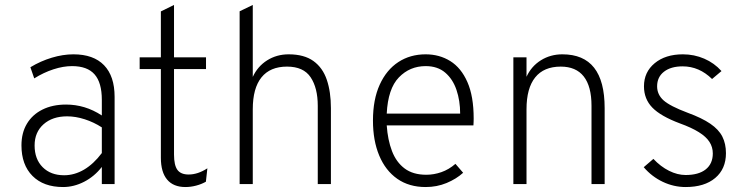

<svg xmlns="http://www.w3.org/2000/svg" viewBox="-20 -742 3010 774"><path d="M234.5 12Q155.5 12 111 -32.8Q66.5 -77.5 66.5 -156Q66.5 -206.5 88.5 -243.2Q110.5 -280 151 -300.2Q191.5 -320.5 246.5 -320.5Q284 -320.5 320 -309.8Q356 -299 390.5 -276.5V-339.5Q390.5 -409 361.2 -442.2Q332 -475.5 270.5 -475.5Q235 -475.5 195.2 -462.5Q155.5 -449.5 118 -426L102.5 -471Q144 -496 189 -509.5Q234 -523 276 -523Q357 -523 399.5 -479Q442 -435 442 -351.5V0H390.5V-69Q360.5 -30.5 319 -9.2Q277.5 12 234.5 12ZM238.5 -35.5Q280 -35.5 318.8 -58.2Q357.5 -81 390.5 -125V-228.5Q358 -249.5 321.5 -261.2Q285 -273 250.5 -273Q191.5 -273 155.5 -241Q119.5 -209 119.5 -155.5Q119.5 -100.5 152 -68Q184.5 -35.5 238.5 -35.5Z M727.5 12Q679 12 653.8 -18Q628.5 -48 628.5 -106V-463.5H543V-511H628.5V-696L681.5 -722V-511H810.5V-463.5H681.5V-119Q681.5 -76 695.2 -57.2Q709 -38.5 740.5 -38.5Q777.5 -38.5 816 -63.5L810 -9.5Q792.5 0.5 770.8 6.2Q749 12 727.5 12Z M946 0V-696.5L999 -722V-432Q1018.5 -474.5 1057 -498.8Q1095.5 -523 1143.5 -523Q1206 -523 1243.5 -496Q1281 -469 1297.5 -420.2Q1314 -371.5 1314 -306V0H1261V-315.5Q1261 -387.5 1232.2 -430.5Q1203.5 -473.5 1137 -473.5Q1069 -473.5 1034 -430Q999 -386.5 999 -301.5V0Z M1696 12Q1629 12 1581.5 -21.2Q1534 -54.5 1508.8 -114.8Q1483.5 -175 1483.5 -256Q1483.5 -341 1510.8 -400.8Q1538 -460.5 1585.8 -491.8Q1633.5 -523 1696 -523Q1751.5 -523 1795.2 -495.8Q1839 -468.5 1864.2 -411.2Q1889.5 -354 1889.5 -264Q1889.5 -258 1889.2 -251Q1889 -244 1888.5 -236.5H1539Q1543 -178 1560.2 -133Q1577.5 -88 1611.2 -62.8Q1645 -37.5 1698.5 -37.5Q1729 -37.5 1759.2 -48Q1789.5 -58.5 1816 -81.5L1847 -45.5Q1819.5 -20.5 1780.2 -4.2Q1741 12 1696 12ZM1539 -284H1835Q1835 -336 1820.2 -379.5Q1805.5 -423 1774.8 -449.2Q1744 -475.5 1696 -475.5Q1632 -475.5 1588 -430Q1544 -384.5 1539 -284Z M2049.5 0V-511H2102.5V-432.5Q2122 -475 2160.5 -499Q2199 -523 2247 -523Q2332.5 -523 2375 -469Q2417.5 -415 2417.5 -306V0H2364.5V-315.5Q2364.5 -394 2333.2 -433.8Q2302 -473.5 2240.5 -473.5Q2172.5 -473.5 2137.5 -430Q2102.5 -386.5 2102.5 -301.5V0Z M2744 12Q2696 12 2651.8 -9Q2607.5 -30 2575 -68L2614 -101.5Q2643 -70.5 2677 -53.5Q2711 -36.5 2744 -36.5Q2796.5 -36.5 2825 -59.2Q2853.5 -82 2853.5 -123.5Q2853.5 -149 2840 -170Q2826.5 -191 2797.2 -209.2Q2768 -227.5 2721 -244.5Q2643.5 -273.5 2609.8 -308.2Q2576 -343 2576 -394Q2576 -451.5 2619.2 -487.2Q2662.5 -523 2733 -523Q2778.5 -523 2819 -505.5Q2859.5 -488 2888.5 -455.5L2850.5 -423.5Q2798.5 -474.5 2732 -474.5Q2684.5 -474.5 2656.8 -453Q2629 -431.5 2629 -394Q2629 -360.5 2655.2 -337.2Q2681.5 -314 2752 -287.5Q2809.5 -266.5 2843.5 -243.2Q2877.5 -220 2892 -191.2Q2906.5 -162.5 2906.5 -124.5Q2906.5 -61 2863.2 -24.5Q2820 12 2744 12Z"/></svg>

Font: Overpass ExtraLight
Style: Regular
Weight: 250
Designer: Delve Withrington, Dave Bailey, Thomas Jockin
Foundry: Delve Fonts LLC
Version: Version 4.000